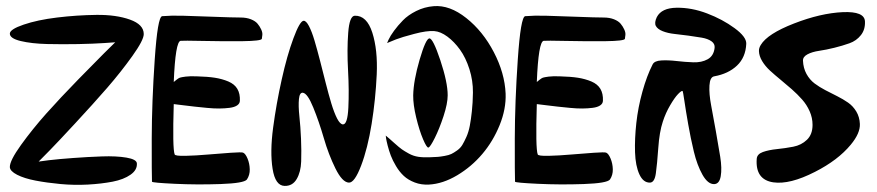

<svg xmlns="http://www.w3.org/2000/svg" viewBox="-20 -611 2869 628"><path d="M12.2 -501Q12.2 -485.4 47.6 -476.8Q83 -468.3 133.8 -467Q184.6 -465.8 235.4 -466.8Q286.1 -467.8 321.3 -470.2L356.9 -472.7Q342.8 -459 319.6 -436Q296.4 -413.1 236.6 -351.8Q176.8 -290.5 131.3 -239.5Q85.9 -188.5 48.8 -137Q11.7 -85.4 12.2 -64.5Q12.7 -51.3 36.1 -39.3Q59.6 -27.3 96.4 -20.3Q133.3 -13.2 178.2 -9Q223.1 -4.9 267.6 -7.3Q312 -9.8 348.4 -16.8Q384.8 -23.9 407 -39.6Q429.2 -55.2 427.7 -76.7Q426.8 -89.8 393.6 -95.5Q360.4 -101.1 313.2 -99.4Q266.1 -97.7 219 -94.2Q171.9 -90.8 139.2 -86.9L106.4 -82.5Q120.6 -96.7 143.8 -120.4Q167 -144 226.1 -207.8Q285.2 -271.5 330.6 -323.7Q376 -376 413.1 -428Q450.2 -480 450.2 -499.5Q450.2 -530.8 405 -546.9Q359.9 -563 295.4 -562.3Q231 -561.5 166.7 -553.7Q102.5 -545.9 57.4 -530.5Q12.2 -515.1 12.2 -501Z M548.3 -270.5Q543.9 -125 551.3 -106Q552.7 -100.6 586.7 -101.3Q620.6 -102.1 659.7 -105.5Q698.7 -108.9 734.4 -111.3Q770 -113.8 774.9 -111.8Q782.7 -108.9 789.6 -92.5Q796.4 -76.2 796.9 -57.4Q797.4 -38.6 787.6 -23.9Q778.3 -11.7 701.4 -9Q624.5 -6.3 552 -9.8Q479.5 -13.2 477.1 -16.6Q476.1 -39.1 476.3 -158.2Q476.6 -277.3 486.1 -416.5Q495.6 -555.7 510.3 -558.1Q539.6 -560.5 576.2 -559.6Q612.8 -558.6 677 -556.2Q741.2 -553.7 766.6 -553.7Q786.1 -553.7 800.8 -547.9Q815.4 -542 822.5 -533.4Q829.6 -524.9 834.2 -514.9Q838.9 -504.9 838.1 -496.8Q837.4 -488.8 836.4 -483.9Q834 -477.1 773.2 -476.3Q712.4 -475.6 645.3 -477.1Q578.1 -478.5 570.8 -477.5Q553.7 -475.1 548.3 -342.8Q548.8 -343.3 556.4 -349.4Q564 -355.5 568.1 -356.9Q572.3 -358.4 586.9 -360.4Q601.6 -362.3 624 -361.3Q659.2 -360.4 682.9 -356.7Q706.5 -353 726.8 -344.5Q747.1 -335.9 756.3 -320.3Q765.6 -304.7 764.6 -281.2Q764.2 -272 755.4 -266.1Q746.6 -260.3 731 -258.3Q715.3 -256.3 697.8 -256.1Q680.2 -255.9 657.5 -258.1Q634.8 -260.3 617.2 -262.2Q599.6 -264.2 578.6 -266.8Q557.6 -269.5 548.3 -270.5Z M911.1 -2.9Q937 -2.4 950.4 -25.4Q963.9 -48.3 965.1 -82.8Q966.3 -117.2 964.6 -157Q962.9 -196.8 959.2 -231Q955.6 -265.1 957.8 -287.1Q960 -309.1 970.7 -307.6Q985.8 -305.7 1004.6 -259.5Q1023.4 -213.4 1039.1 -159.4Q1054.7 -105.5 1077.1 -60.1Q1099.6 -14.6 1121.1 -13.7Q1139.6 -12.7 1161.1 -69.1Q1182.6 -125.5 1195.6 -206.1Q1208.5 -286.6 1212.2 -367.2Q1215.8 -447.8 1197.8 -504.2Q1179.7 -560.5 1140.6 -559.6Q1123 -559.1 1118.9 -503.4Q1114.7 -447.8 1118.4 -380.9Q1122.1 -314 1119.4 -258.8Q1116.7 -203.6 1101.6 -204.1Q1092.3 -204.6 1082.5 -223.6Q1072.8 -242.7 1063.7 -272.7Q1054.7 -302.7 1045.4 -339.4Q1036.1 -376 1026.9 -412.1Q1017.6 -448.2 1008.8 -478Q1000 -507.8 990.5 -525.9Q981 -543.9 972.7 -543Q960.4 -541.5 939.7 -485.6Q918.9 -429.7 901.4 -350.8Q883.8 -272 873.3 -193.1Q862.8 -114.3 871.6 -58.8Q880.4 -3.4 911.1 -2.9Z M1241.7 -167.5Q1242.2 -164.1 1242.9 -158Q1243.7 -151.9 1248 -134.8Q1252.4 -117.7 1258.3 -102.1Q1264.2 -86.4 1275.4 -67.6Q1286.6 -48.8 1300.8 -35.6Q1314.9 -22.5 1336.4 -14.2Q1357.9 -5.9 1383.3 -7.3Q1428.7 -9.8 1475.6 -37.8Q1522.5 -65.9 1557.6 -107.4Q1592.8 -148.9 1614.3 -201.9Q1635.7 -254.9 1633.8 -304.7Q1630.9 -372.1 1595.2 -440.4Q1559.6 -508.8 1505.1 -552Q1450.7 -595.2 1398.4 -590.8Q1368.2 -588.4 1341.3 -575Q1314.5 -561.5 1297.9 -544.4Q1281.2 -527.3 1268.8 -510.3Q1256.3 -493.2 1251 -481.4L1246.1 -470.2Q1257.3 -475.1 1275.4 -482.2Q1293.5 -489.3 1335 -500.2Q1376.5 -511.2 1400.4 -509.3Q1420.9 -507.8 1443.4 -491.2Q1465.8 -474.6 1484.6 -448.5Q1503.4 -422.4 1515.4 -384.8Q1527.3 -347.2 1526.9 -308.1Q1526.4 -274.4 1523.4 -247.1Q1520.5 -219.7 1516.6 -199.5Q1512.7 -179.2 1505.6 -163.3Q1498.5 -147.5 1492.2 -137Q1485.8 -126.5 1475.1 -118.9Q1464.4 -111.3 1456.3 -107.4Q1448.2 -103.5 1434.6 -101.1Q1420.9 -98.6 1412.1 -97.9Q1403.3 -97.2 1387.2 -96.7Q1364.7 -95.7 1348.4 -98.1Q1332 -100.6 1317.4 -108.6Q1302.7 -116.7 1294.4 -122.6Q1286.1 -128.4 1269 -143.8Q1252 -159.2 1241.7 -167.5ZM1444.3 -299.3Q1444.3 -272.5 1430.7 -231Q1417 -189.5 1402.1 -159.7Q1387.2 -129.9 1381.3 -128.4Q1376 -127 1363.8 -155.5Q1351.6 -184.1 1341.3 -226.6Q1331.1 -269 1331.5 -299.3Q1332.5 -347.2 1352.5 -415.8Q1372.6 -484.4 1384.3 -485.4Q1396 -486.3 1420.2 -414.1Q1444.3 -341.8 1444.3 -299.3Z M1735.8 -270.5Q1731.4 -125 1738.8 -106Q1740.2 -100.6 1774.2 -101.3Q1808.1 -102.1 1847.2 -105.5Q1886.2 -108.9 1921.9 -111.3Q1957.5 -113.8 1962.4 -111.8Q1970.2 -108.9 1977.1 -92.5Q1983.9 -76.2 1984.4 -57.4Q1984.9 -38.6 1975.1 -23.9Q1965.8 -11.7 1888.9 -9Q1812 -6.3 1739.5 -9.8Q1667 -13.2 1664.6 -16.6Q1663.6 -39.1 1663.8 -158.2Q1664.1 -277.3 1673.6 -416.5Q1683.1 -555.7 1697.8 -558.1Q1727.1 -560.5 1763.7 -559.6Q1800.3 -558.6 1864.5 -556.2Q1928.7 -553.7 1954.1 -553.7Q1973.6 -553.7 1988.3 -547.9Q2002.9 -542 2010 -533.4Q2017.1 -524.9 2021.7 -514.9Q2026.4 -504.9 2025.6 -496.8Q2024.9 -488.8 2023.9 -483.9Q2021.5 -477.1 1960.7 -476.3Q1899.9 -475.6 1832.8 -477.1Q1765.6 -478.5 1758.3 -477.5Q1741.2 -475.1 1735.8 -342.8Q1736.3 -343.3 1743.9 -349.4Q1751.5 -355.5 1755.6 -356.9Q1759.8 -358.4 1774.4 -360.4Q1789.1 -362.3 1811.5 -361.3Q1846.7 -360.4 1870.4 -356.7Q1894 -353 1914.3 -344.5Q1934.6 -335.9 1943.8 -320.3Q1953.1 -304.7 1952.1 -281.2Q1951.7 -272 1942.9 -266.1Q1934.1 -260.3 1918.5 -258.3Q1902.8 -256.3 1885.3 -256.1Q1867.7 -255.9 1845 -258.1Q1822.3 -260.3 1804.7 -262.2Q1787.1 -264.2 1766.1 -266.8Q1745.1 -269.5 1735.8 -270.5Z M2106 -13.7Q2121.1 -14.2 2125.2 -44.2Q2129.4 -74.2 2133.1 -126.7Q2136.7 -179.2 2147.9 -212.9Q2157.2 -241.7 2171.9 -266.6Q2186.5 -291.5 2197.5 -303Q2208.5 -314.5 2212.4 -313.5Q2213.9 -313 2218.5 -281.2Q2223.1 -249.5 2231 -204.6Q2238.8 -159.7 2249.5 -115Q2260.3 -70.3 2277.8 -39.3Q2295.4 -8.3 2315.9 -8.8Q2333 -9.3 2337.4 -34.7Q2341.8 -60.1 2335.7 -98.4Q2329.6 -136.7 2321.5 -181.6Q2313.5 -226.6 2306.2 -265.4Q2298.8 -304.2 2300.5 -331.5Q2302.2 -358.9 2315.9 -361.3Q2362.3 -369.6 2390.6 -396.5Q2418.9 -423.3 2420.9 -467.8Q2421.9 -490.2 2382.6 -519Q2343.3 -547.9 2292.7 -567.1Q2242.2 -586.4 2193.1 -585.7Q2144 -585 2128.4 -555.2Q2119.6 -536.6 2125.2 -526.1Q2130.9 -515.6 2147.5 -509Q2164.1 -502.4 2186 -500Q2208 -497.6 2231.9 -494.4Q2255.9 -491.2 2275.4 -487.8Q2294.9 -484.4 2306.9 -476.1Q2318.8 -467.8 2317.4 -454.6Q2314.5 -428.2 2294.7 -417.2Q2274.9 -406.2 2247.6 -407.2Q2220.2 -408.2 2192.9 -411.4Q2165.5 -414.6 2143.1 -413.3Q2120.6 -412.1 2114.7 -400.4Q2095.7 -363.3 2081.3 -311.5Q2066.9 -259.8 2061.3 -208.5Q2055.7 -157.2 2057.1 -112.8Q2058.6 -68.4 2071.3 -40.8Q2084 -13.2 2106 -13.7Z M2809.1 -541.5Q2807.1 -574.2 2736.8 -571.3Q2663.6 -567.9 2577.1 -534.2Q2490.2 -500.5 2468.3 -463.9Q2461.9 -453.6 2462.4 -443.8Q2462.9 -427.7 2472.9 -411.1Q2482.9 -394.5 2498.5 -380.1Q2514.2 -365.7 2532.7 -350.6Q2551.3 -335.4 2569.8 -319.1Q2588.4 -302.7 2603.5 -285.6Q2618.7 -268.6 2628.2 -247.1Q2637.7 -225.6 2637.7 -202.6Q2637.7 -171.4 2619.4 -153.8Q2601.1 -136.2 2574.5 -131.1Q2547.9 -126 2521.2 -123.3Q2494.6 -120.6 2475.3 -113.8Q2456.1 -106.9 2455.1 -91.3Q2450.2 -23.4 2509.3 -14.6Q2563.5 -6.8 2645.5 -48.8Q2720.7 -86.9 2762.7 -137.7Q2793.9 -175.3 2792.5 -205.6Q2791.5 -228.5 2780.8 -246.3Q2770 -264.2 2753.9 -275.4Q2737.8 -286.6 2718.3 -296.4Q2698.7 -306.2 2679.4 -316.2Q2660.2 -326.2 2644.3 -338.1Q2628.4 -350.1 2617.9 -369.1Q2607.4 -388.2 2606.4 -412.6Q2606 -425.3 2621.1 -433.3Q2636.2 -441.4 2659.4 -444.8Q2682.6 -448.2 2709.2 -454.8Q2735.8 -461.4 2758.5 -469.5Q2781.2 -477.5 2795.9 -496.1Q2810.5 -514.6 2809.1 -541.5Z"/></svg>

Font: Superheroes Libre
Style: Regular
Weight: 400
Version: Version 001.000